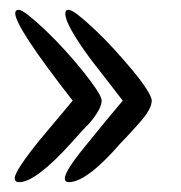

<svg xmlns="http://www.w3.org/2000/svg" viewBox="-20 -379 369 391"><path d="M19 -8Q10 -8 10 -16Q10 -31 61 -94Q78 -114 94.5 -134Q111 -154 128 -174Q11 -324 11 -352Q11 -359 18 -359Q24 -359 39 -347Q54 -335 73 -317Q92 -299 112 -277Q132 -255 148.5 -234.5Q165 -214 176 -197.5Q187 -181 187 -174Q187 -158 163 -129Q153 -119 144 -109Q135 -99 126 -89Q53 -8 19 -8ZM120 -8Q112 -8 112 -16Q112 -32 164 -94Q180 -114 196.5 -134Q213 -154 230 -174Q201 -212 184 -233.5Q167 -255 162 -262Q113 -329 113 -351Q113 -359 119 -359Q126 -359 141 -347Q156 -335 175 -317Q194 -299 214 -277Q234 -255 251 -234.5Q268 -214 278.5 -197.5Q289 -181 289 -174Q289 -157 264 -129Q255 -119 246 -109Q237 -99 227 -89Q157 -8 120 -8Z"/></svg>

Font: Dongol
Style: Regular
Weight: 400
Designer: Abdo Mohamed and Ibrahim Hamdi
Foundry: Protype Foundry
Version: Version 1.000;hotconv 1.0.109;makeotfexe 2.5.65596